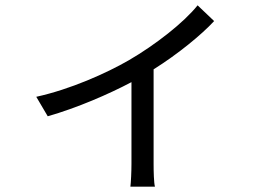

<svg xmlns="http://www.w3.org/2000/svg" viewBox="-20 -623 1040 720"><path d="M721 -603C670 -539 563 -455 463 -397C380 -349 244 -288 116 -260L159 -187C268 -218 388 -270 473 -315V-9C473 21 471 62 469 77H561C557 62 556 21 556 -9V-363C647 -420 736 -493 783 -544Z"/></svg>

Font: Noto Sans CJK SC Regular
Style: Regular
Weight: 400
Designer: Ryoko NISHIZUKA (kana & ideographs); Paul D. Hunt (Latin, Greek & Cyrillic); Wenlong ZHANG (bopomofo); Sandoll Communica
Foundry: Adobe Systems Incorporated
Version: Version 1.004;PS 1.004;hotconv 1.0.82;makeotf.lib2.5.63406